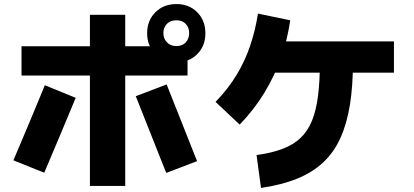

<svg xmlns="http://www.w3.org/2000/svg" viewBox="-20 -868 2040 946"><path d="M86 -496V-640H904V-496ZM423 48V-795H597V48ZM198 -17 46 -78Q85 -170 124 -262.5Q163 -355 201 -448L353 -386Q315 -294 276 -201.5Q237 -109 198 -17ZM799 -16Q761 -110 724 -205Q687 -300 649 -394L801 -452Q839 -358 876 -263Q913 -168 951 -74ZM849 -561Q786 -561 745.5 -601.5Q705 -642 705 -704Q705 -767 745.5 -807.5Q786 -848 849 -848Q912 -848 952 -807.5Q992 -767 992 -704Q992 -642 952 -601.5Q912 -561 849 -561ZM849 -641Q879 -641 895.5 -659.5Q912 -678 912 -705Q912 -732 895.5 -750Q879 -768 849 -768Q819 -768 802 -750Q785 -732 785 -705Q785 -678 802.5 -659.5Q820 -641 849 -641Z M1921 -664V-510H1270V-664ZM1266 58 1244 -104Q1318 -114 1372 -134.5Q1426 -155 1461.5 -189Q1497 -223 1517.5 -274Q1538 -325 1547 -396Q1556 -467 1556 -561H1719Q1719 -444 1704 -351Q1689 -258 1657 -187.5Q1625 -117 1572 -67.5Q1519 -18 1443.5 12.5Q1368 43 1266 58ZM1161 -254 1042 -366Q1104 -430 1145.5 -498.5Q1187 -567 1212.5 -642.5Q1238 -718 1251 -801L1410 -768Q1396 -671 1364 -581.5Q1332 -492 1282 -410Q1232 -328 1161 -254Z"/></svg>

Font: Murecho Thin ExtraBold
Style: Regular
Weight: 800
Version: Version 1.010